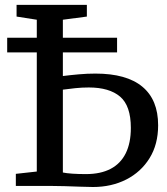

<svg xmlns="http://www.w3.org/2000/svg" viewBox="-20 -763 686 788"><path d="M361.5 4.5Q341 4.5 309.2 3.2Q277.5 2 244.2 1Q211 0 183.5 0H45V-49.5L131 -59V-682L48 -695V-743H336.5V-695L238 -682V-451Q270 -455 304 -458Q338 -461 371.5 -461Q499.5 -461 564.2 -407.2Q629 -353.5 629 -249Q629 -170.5 593.8 -113.8Q558.5 -57 498 -26.2Q437.5 4.5 361.5 4.5ZM332.5 -48.5Q393 -48.5 434 -70Q475 -91.5 496 -133.8Q517 -176 517 -238Q517 -329 472.8 -366.5Q428.5 -404 344.5 -404Q316.5 -404 289.5 -401.2Q262.5 -398.5 238 -395V-55Q252 -52 277 -50.2Q302 -48.5 332.5 -48.5ZM460.5 -608V-548H9.5V-608Z"/></svg>

Font: Merriweather 20pt
Style: Regular
Weight: 400
Version: Version 2.100